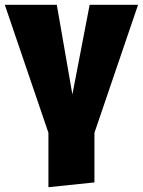

<svg xmlns="http://www.w3.org/2000/svg" viewBox="-35 -554 596 801"><path d="M167 227V0L-15 -534H202L267 -160L339 -534H541L359 0V207Z"/></svg>

Font: Trujillo Black
Style: Regular
Weight: 900
Designer: Fira Sans original fonts by bBox Type GmbH, Carrois Corporate GbR, & Edenspiekermann AG / Changes by Cristiano Sobral
Foundry: Fira Sans original fonts by bBox Type GmbH, Carrois Corporate GbR, & Edenspiekermann AG / Changes by Cristiano Sobral
Version: Version 4.301;July 28, 2020;FontCreator 13.0.0.2655 64-bit